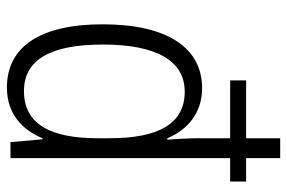

<svg xmlns="http://www.w3.org/2000/svg" viewBox="-154 -646 810 541"><g transform="rotate(90 250.5 -375.0)"><path d="M226 10C302 10 346 -35 369 -90H372L380 0H425V-619H491V-664H425V-760H369V-664H206V-619H369V-530C369 -504 371 -471 373 -442H369C347 -496 300 -540 228 -540C115 -540 48 -443 48 -260C48 -84 111 10 226 10ZM236 -38C146 -38 105 -116 105 -260C105 -410 150 -491 238 -491C329 -491 369 -416 369 -279V-246C369 -112 329 -38 236 -38Z"/></g></svg>

Font: Noto Sans Display SemiCondensed Light
Style: Regular
Weight: 300
Width: 4
Designer: Monotype Design Team
Foundry: Monotype Imaging Inc.
Version: Version 1.900